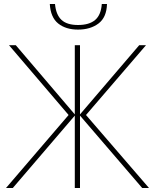

<svg xmlns="http://www.w3.org/2000/svg" viewBox="-20 -940 776 960"><path d="M515 -920Q513 -853 472.5 -822.5Q432 -792 370 -792Q309 -792 271 -822.5Q233 -853 229 -920H255Q260 -866 287.5 -840.5Q315 -815 370 -815Q426 -815 455.5 -840Q485 -865 489 -920ZM323 -365 25 -714H59L354 -368V-714H380V-368L676 -714H710L410 -365L725 0H691L380 -362V0H354V-362L44 0H10Z"/></svg>

Font: Noto Sans Thin
Style: Regular
Weight: 100
Designer: Monotype Design Team
Foundry: Monotype Imaging Inc.
Version: Version 2.007